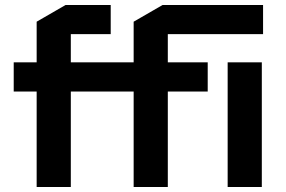

<svg xmlns="http://www.w3.org/2000/svg" viewBox="-20 -750 1145 770"><path d="M264 -383V0H127V-383H35V-500H127V-663L243 -730H424V-613H264V-500H516V-663L632 -730H1035V-613H653V-500H813V-383H653V0H516V-383ZM1030 -500V0H893V-500Z"/></svg>

Font: Quantico
Style: Bold
Weight: 700
Designer: Matt Desmond
Foundry: MADtype
Version: Version 2.002